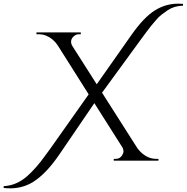

<svg xmlns="http://www.w3.org/2000/svg" viewBox="-192 -877 1019 1048"><path d="M659 -10H673V0H429V-10H441Q463 -10 475 -30Q482 -41 482 -51Q482 -61 477 -71L323 -314L130 -31Q60 71 -11 116Q-68 151 -136 151Q-154 151 -172 149V139Q-102 136 -43 84Q7 39 52 -24Q61 -35 80 -62L292 -362L122 -631Q98 -666 61 -682Q41 -690 21 -690H7V-700H249V-690H237Q224 -690 212 -680Q187 -659 201 -629L336 -417L528 -690Q594 -783 653 -820Q712 -857 781 -857Q794 -857 807 -856V-846Q759 -845 723 -821Q704 -807 690 -797Q676 -787 657.5 -765Q639 -743 630.5 -733Q622 -723 603.5 -697.5Q585 -672 581 -667L365 -371L558 -68Q576 -43 602.5 -26.5Q629 -10 659 -10Z"/></svg>

Font: Cinzel Decorative
Style: Regular
Weight: 400
Designer: Natanael Gama
Version: Version 1.002;PS 001.002;hotconv 1.0.56;makeotf.lib2.0.21325